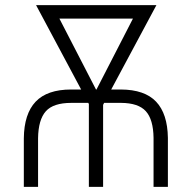

<svg xmlns="http://www.w3.org/2000/svg" viewBox="-20 -731 750 751"><path d="M355.5 -380.9H357.4L500 -658.2H212.4ZM73.2 0V-189.9Q74.2 -285.6 119.4 -333.3Q164.6 -380.9 258.3 -380.9H297.4L121.1 -710.9H591.8L415 -380.9H453.1Q545.9 -380.4 590.6 -333.3Q635.3 -286.1 636.7 -191.9V0H580.6V-191.9Q579.6 -263.7 550.5 -295.9Q521.5 -328.1 453.6 -328.6H387.2L383.3 -320.8V0H327.6V-324.2L325.2 -328.6H258.8Q188.5 -328.6 159.2 -295.7Q129.9 -262.7 128.9 -190.4V0Z"/></svg>

Font: MAUL Condensed Light
Style: Light
Weight: 300
Designer: MAUL
Version: Version 2.137; 2017; ttfautohint (v1.8.3)